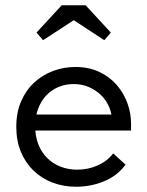

<svg xmlns="http://www.w3.org/2000/svg" viewBox="-20 -703 561 731"><path d="M270 8Q325 8 375.5 -12.5Q426 -33 458 -76L411 -119Q389 -90 352.5 -73.5Q316 -57 274 -57Q240 -57 210.5 -68.5Q181 -80 159.5 -101.5Q138 -123 126 -153.5Q114 -184 114 -222Q114 -259 125 -288.5Q136 -318 155.5 -339Q175 -360 202 -371.5Q229 -383 260 -383Q292 -383 318.5 -371.5Q345 -360 365 -340.5Q385 -321 396 -294.5Q407 -268 407 -237V-215L448 -267H90V-206H479V-231Q479 -272 465 -310.5Q451 -349 424 -380Q397 -411 357.5 -429.5Q318 -448 267 -448Q223 -448 182.5 -433Q142 -418 110.5 -389Q79 -360 60.5 -317.5Q42 -275 42 -220Q42 -167 59.5 -125Q77 -83 107.5 -53.5Q138 -24 179.5 -8Q221 8 270 8ZM144 -550 299 -651H223L377 -550L402 -579L306 -683H215L119 -579Z"/></svg>

Font: Tilda Sans VF
Style: Regular
Weight: 400
Designer: ParaType Ltd
Foundry: ParaType Ltd
Version: Version 1.010